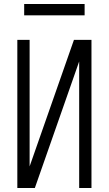

<svg xmlns="http://www.w3.org/2000/svg" viewBox="-20 -933 540 953"><path d="M66 0V-735H127V-107L347 -735H434V0H373V-628L153 0ZM100 -857V-913H400V-857Z"/></svg>

Font: Iosevka SS18 Light
Style: Regular
Weight: 300
Monospace: yes
Designer: Belleve Invis
Foundry: Belleve Invis
Version: Version 25.1.1; ttfautohint (v1.8.4)